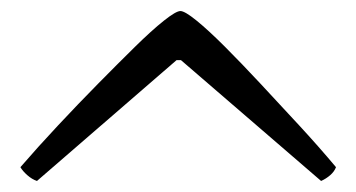

<svg xmlns="http://www.w3.org/2000/svg" viewBox="-20 -714 646 348"><path d="M47 -386Q38 -389 29.5 -396.5Q21 -404 17 -411Q49 -448 85.5 -487Q122 -526 158 -562.5Q194 -599 224.5 -629Q255 -659 277 -676.5Q299 -694 307 -694Q315 -694 336.5 -676.5Q358 -659 387.5 -629.5Q417 -600 451.5 -563Q486 -526 522 -487Q558 -448 589 -411Q586 -403 578.5 -396.5Q571 -390 562 -386L308 -605H300Z"/></svg>

Font: Texturina 12pt ExtraLight
Style: Regular
Weight: 250
Designer: Guillermo Torres Carreño
Foundry: Omnibus-Type
Version: Version 1.002